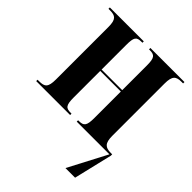

<svg xmlns="http://www.w3.org/2000/svg" viewBox="-208 -657 988 988"><g transform="rotate(45 285.5 -163.0)"><path d="M14 0H261V-10H256C220 -10 210 -20 210 -78V-270H360V-78C360 -21 350 -10 314 -10H309V0H547L437 210H507L557 0V-10H547C507 -10 490 -24 490 -78V-458C490 -515 507 -526 546 -526H557V-536H309V-526H314C350 -526 360 -515 360 -459V-280H210V-458C210 -515 218 -526 255 -526H261V-536H14V-526H25C64 -526 80 -515 80 -459V-78C80 -20 65 -10 25 -10H14Z"/></g></svg>

Font: Noto Serif Display ExtraCondensed
Style: Bold
Weight: 700
Width: 2
Designer: Monotype Design Team
Foundry: Monotype Imaging Inc.
Version: Version 2.009